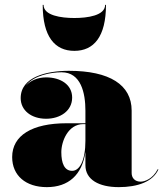

<svg xmlns="http://www.w3.org/2000/svg" viewBox="-20 -759 677 789"><path d="M159 -739H155.5C155.5 -608 205.5 -550 285.5 -550C365.5 -550 415.5 -608 415.5 -739H412C412 -695 339.5 -685 285.5 -685C231.5 -685 159 -695 159 -739ZM254 -252.5C112 -252.5 30 -202.5 30 -113.5C30 -37.5 86 10 172.5 10C261 10 317.5 -40 331 -134.5V-80C331 -21 386 10 468 10C546 10 608.5 -12.5 631 -63L628 -63.5C607.5 -23 573.5 -12.5 558 -12.5C534 -12.5 521 -28 521 -48V-304.5C521 -410.5 430.5 -468 263 -468C172 -468 65 -443 65 -356C65 -305 109 -271 169.5 -271C227 -271 276.5 -303 276.5 -358C276.5 -412 228 -441 169.5 -441C135.5 -441 105 -428 86 -407C118.5 -449.5 190.5 -462 233 -462C313 -462 331 -376.5 331 -304.5V-252.5ZM276.5 -57C244.5 -57 232 -88.5 232 -133.5C232 -178 259.5 -249 322.5 -249H331V-180.5C331 -99 307 -57 276.5 -57Z"/></svg>

Font: Bodoni* 48pt Fatface
Style: Regular
Weight: 900
Version: Version 2.3